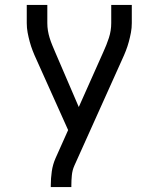

<svg xmlns="http://www.w3.org/2000/svg" viewBox="-20 -755 640 775"><path d="M185 0V-7Q185 -35 189 -63Q193 -91 204 -116L255 -230L127 -515Q119 -532 112 -550Q105 -568 100 -586.5Q95 -605 91.5 -623.5Q88 -642 88 -662V-735H171V-662Q171 -646 173.5 -631Q176 -616 180.5 -601.5Q185 -587 191 -572.5Q197 -558 203 -544L298 -323L397 -545Q410 -573 419.5 -602Q429 -631 429 -662V-735H512V-662Q512 -642 508.5 -623.5Q505 -605 500 -586.5Q495 -568 488 -550Q481 -532 473 -515L280 -86Q272 -68 270 -47.5Q268 -27 268 -7V0Z"/></svg>

Font: Iosevka Curly Extended
Style: Regular
Weight: 400
Width: 7
Monospace: yes
Designer: Belleve Invis
Foundry: Belleve Invis
Version: Version 11.1.0; ttfautohint (v1.8.3)